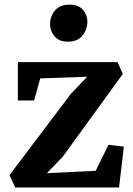

<svg xmlns="http://www.w3.org/2000/svg" viewBox="-20 -831 591 851"><path d="M366.6 -490.9 158.3 -483.5 131.4 -385.8H59.2V-555.7H500.8L524.4 -503.3L257.3 -135.2L187.8 -63.5L404.2 -74L460.7 -189.2L529 -181L507.6 0H47.5L22.2 -54.9L294.6 -415.6ZM279.8 -646.4Q241.7 -646.4 221.8 -670.1Q201.9 -693.7 201.9 -723Q201.9 -758.5 223.6 -784.5Q245.3 -810.5 288.3 -810.5H289.3Q327.4 -810.5 347.3 -787.8Q367.2 -765.1 367.2 -735.8Q367.2 -700.3 345.5 -673.3Q323.8 -646.4 280.8 -646.4Z"/></svg>

Font: Merriweather Light
Style: Regular
Weight: 300
Version: Version 2.100